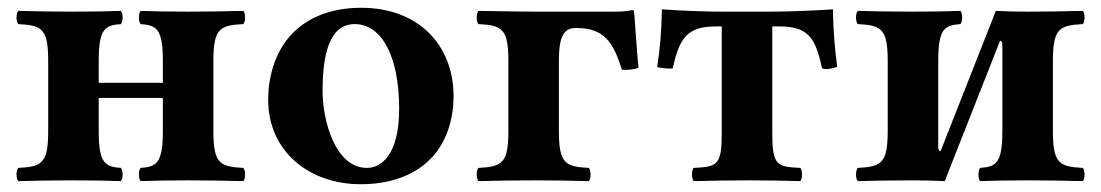

<svg xmlns="http://www.w3.org/2000/svg" viewBox="-20 -464 2833 494"><path d="M399 -307V-251H234V-307C234 -390 250 -399 291 -402C297 -408 297 -430 291 -436C269 -435 217 -434 169 -434C114 -434 70 -435 27 -436C21 -430 21 -408 27 -402C88 -399 104 -390 104 -307V-127C104 -44 88 -35 27 -32C21 -26 21 -4 27 2C69 1 114 0 169 0C217 0 268 1 291 2C297 -4 297 -26 291 -32C250 -35 234 -44 234 -127V-212H399V-127C399 -44 383 -35 342 -32C336 -26 336 -4 342 2C365 1 416 0 464 0C519 0 564 1 606 2C612 -4 612 -26 606 -32C545 -35 529 -44 529 -127V-307C529 -390 545 -399 606 -402C612 -408 612 -430 606 -436C563 -435 519 -434 464 -434C416 -434 364 -435 342 -436C336 -430 336 -408 342 -402C383 -399 399 -390 399 -307Z M670 -207C670 -76 774 10 908 10C979 10 1038 -10 1079 -47C1130 -92 1147 -160 1147 -216C1147 -347 1058 -444 909 -444C826 -444 764 -415 725 -370C687 -326 670 -266 670 -207ZM893 -402C961 -402 1007 -321 1007 -184C1007 -64 960 -32 924 -32C842 -32 810 -155 810 -229C810 -321 826 -402 893 -402Z M1462 -392C1536 -392 1558 -354 1580 -285C1592 -283 1613 -285 1623 -290C1618 -331 1613 -427 1611 -435C1611 -437 1610 -438 1607 -438C1590 -435 1582 -434 1558 -434H1353C1353 -434 1254 -435 1211 -436C1205 -430 1205 -408 1211 -402C1272 -399 1288 -390 1288 -307V-127C1288 -44 1272 -35 1211 -32C1205 -26 1205 -4 1211 2C1253 1 1298 0 1353 0C1408 0 1452 1 1495 2C1501 -4 1501 -26 1495 -32C1434 -35 1418 -44 1418 -127V-307C1418 -370 1430 -392 1462 -392Z M1837 -122C1837 -39 1826 -35 1765 -32C1759 -26 1759 -4 1765 2C1807 1 1852 0 1907 0C1959 0 2001 1 2039 2C2045 -4 2045 -26 2039 -32C1978 -35 1967 -39 1967 -122V-396H1984C2058 -396 2078 -369 2095 -288C2108 -283 2134 -291 2134 -292C2128 -338 2124 -382 2123 -440C2100 -438 2015 -434 1965 -434H1839C1789 -434 1723 -437 1683 -440C1682 -382 1678 -338 1671 -292C1669 -291 1695 -286 1711 -288C1728 -369 1751 -396 1822 -396H1837Z M2400 -75C2397 -75 2394 -77 2394 -87V-307C2394 -390 2410 -399 2451 -402C2457 -408 2457 -430 2451 -436C2428 -435 2377 -434 2329 -434C2274 -434 2229 -435 2187 -436C2181 -430 2181 -408 2187 -402C2248 -399 2264 -390 2264 -307V-127C2264 -44 2248 -35 2187 -32C2181 -26 2181 -4 2187 2C2230 1 2274 0 2329 0C2361 0 2389 1 2411 2C2414 -6 2416 -11 2419 -19L2553 -359C2556 -359 2559 -357 2559 -347V-127C2559 -44 2543 -35 2502 -32C2496 -26 2496 -4 2502 2C2525 1 2576 0 2624 0C2679 0 2724 1 2766 2C2772 -4 2772 -26 2766 -32C2705 -35 2689 -44 2689 -127V-307C2689 -390 2705 -399 2766 -402C2772 -408 2772 -430 2766 -436C2723 -435 2679 -434 2624 -434C2592 -434 2564 -435 2542 -436C2539 -428 2537 -423 2534 -415Z"/></svg>

Font: Libertinus Serif
Style: Bold
Weight: 700
Designer: Philipp H. Poll, Khaled Hosny
Foundry: Caleb Maclennan
Version: Version 7.050;RELEASE